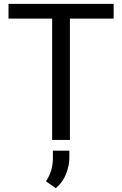

<svg xmlns="http://www.w3.org/2000/svg" viewBox="-20 -731 637 1003"><path d="M573.7 -710.9V-633.8H345.2V0H252.4V-633.8H24.4V-710.9ZM342.3 56.2V94.7Q342.3 133.3 325 177.7Q307.6 222.2 271.5 252L220.2 216.3Q238.3 188.5 247.3 159.2Q256.3 129.9 256.3 95.7V56.2Z"/></svg>

Font: Vazirmatn RD UI
Style: Regular
Weight: 400
Designer: Saber Rastikerdar
Foundry: Saber Rastikerdar
Version: Version 33.003